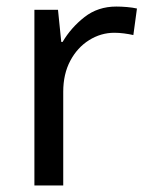

<svg xmlns="http://www.w3.org/2000/svg" viewBox="-20 -566 453 586"><path d="M335 -546Q350 -546 367.5 -544.5Q385 -543 398 -540L387 -459Q374 -462 358.5 -464Q343 -466 329 -466Q288 -466 252 -443.5Q216 -421 194.5 -380.5Q173 -340 173 -286V0H85V-536H157L167 -438H171Q197 -482 238 -514Q279 -546 335 -546Z"/></svg>

Font: Noto Sans Sharada
Style: Regular
Weight: 400
Designer: Monotype Design Team
Foundry: Monotype Imaging Inc.
Version: Version 2.006; ttfautohint (v1.8.4.7-5d5b)